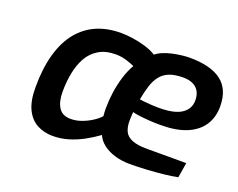

<svg xmlns="http://www.w3.org/2000/svg" viewBox="-92 -706 1085 875"><g transform="rotate(20 450.0 -268.5)"><path d="M227 6Q186 6 152 -12Q118 -30 98.5 -70Q79 -110 79 -176Q79 -268 98.5 -337Q118 -406 155 -451.5Q192 -497 244 -519.5Q296 -542 362 -542Q388 -542 419 -537.5Q450 -533 480.5 -524Q511 -515 535 -500Q548 -511 568.5 -519.5Q589 -528 612 -533Q635 -538 656.5 -540.5Q678 -543 693 -543Q796 -543 848 -503.5Q900 -464 900 -381Q900 -328 874.5 -289.5Q849 -251 799 -230Q749 -209 672 -209Q644 -209 615.5 -211Q587 -213 565.5 -216Q544 -219 536 -222Q535 -207 534.5 -198Q534 -189 534 -178Q534 -149 543.5 -128.5Q553 -108 579 -97Q605 -86 650 -86H843L831 -13Q801 -7 763 -3Q725 1 683 3.5Q641 6 602 6Q563 6 529.5 -4Q496 -14 472.5 -32Q449 -50 438 -75Q408 -53 374 -34.5Q340 -16 303.5 -5Q267 6 227 6ZM278 -95Q305 -95 331 -104.5Q357 -114 379.5 -128.5Q402 -143 415 -158Q414 -166 413.5 -176Q413 -186 413 -196Q413 -233 418.5 -272.5Q424 -312 435.5 -350Q447 -388 465 -419Q451 -426 425.5 -434Q400 -442 372 -442Q324 -442 290.5 -422Q257 -402 238 -368Q219 -334 210.5 -290.5Q202 -247 202 -199Q202 -151 220 -123Q238 -95 278 -95ZM641 -280Q714 -280 749 -303.5Q784 -327 784 -368Q784 -407 761.5 -427.5Q739 -448 697 -448Q657 -448 630.5 -437.5Q604 -427 587.5 -406Q571 -385 561.5 -355Q552 -325 545 -287Q548 -286 562 -284.5Q576 -283 597 -281.5Q618 -280 641 -280Z"/></g></svg>

Font: Exo Thin SemiBold
Style: Italic
Weight: 600
Italic angle: -9°
Version: Version 2.000